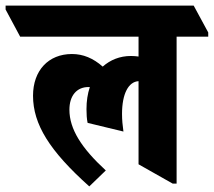

<svg xmlns="http://www.w3.org/2000/svg" viewBox="-88 -647 764 686"><path d="M231 19 290 -38C203 -118 160 -186 160 -255C160 -305 186 -336 228 -336H233C225 -312 221 -286 221 -257C221 -239 222 -222 225 -208L353 -177C350 -198 348 -219 348 -240C348 -312 371 -355 407 -357V-60L529 9H543V-516H656V-531L604 -627H-68V-613L-16 -516H407V-445C399 -446 390 -447 380 -447C340 -447 306 -433 279 -409C245 -439 209 -454 169 -454C85 -454 30 -395 30 -305C30 -203 89 -108 231 19Z"/></svg>

Font: Noto Serif Devanagari ExtraCondensed Black
Style: Regular
Weight: 900
Width: 2
Designer: Universal Thirst, Indian Type Foundry and the Monotype Design Team
Foundry: Monotype Imaging Inc.
Version: Version 2.004